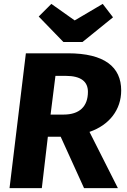

<svg xmlns="http://www.w3.org/2000/svg" viewBox="-20 -967 654 987"><path d="M603 -502C603 -623 517 -693 329 -693H113L29 0H195L226 -264H292L412 0H586L440 -289C542 -324 603 -403 603 -502ZM240 -378 265 -577H318C397 -577 432 -547 432 -495C432 -420 389 -378 307 -378ZM364 -862 244 -947 179 -882 306 -751H404L561 -878L508 -947Z"/></svg>

Font: Fira Sans OT
Style: Bold Italic
Weight: 700
Italic angle: -8°
Designer: Carrois Corporate & Edenspiekermann
Foundry: Carrois Corporate GbR & Edenspiekermann AG
Version: Version 2.001